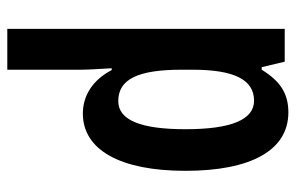

<svg xmlns="http://www.w3.org/2000/svg" viewBox="-162 -638 810 526"><g transform="rotate(-90 243.0 -375.0)"><path d="M198 10C251 10 284 -13 315 -63H322L337 0H427V-760H315V-559C315 -538 317 -511 319 -474H314C287 -526 244 -553 195 -553C95 -553 38 -450 38 -272C38 -93 94 10 198 10ZM230 -84C178 -84 152 -147 152 -272C152 -392 176 -456 229 -456C289 -456 315 -402 315 -283V-252C315 -137 287 -84 230 -84Z"/></g></svg>

Font: Noto Sans Armenian ExtraCondensed SemiBold
Style: Regular
Weight: 600
Width: 2
Designer: Monotype Design Team
Foundry: Monotype Imaging Inc.
Version: Version 2.008